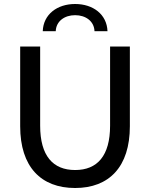

<svg xmlns="http://www.w3.org/2000/svg" viewBox="-20 -933 751 961"><path d="M356 8C526 8 630 -98 630 -301V-700H531V-304C531 -153 467 -82 356 -82C245 -82 181 -153 181 -304V-700H81V-301C81 -98 185 8 356 8ZM194 -777H259C261 -827 303 -857 356 -857C409 -857 451 -827 453 -777H518C515 -861 446 -913 356 -913C266 -913 197 -861 194 -777Z"/></svg>

Font: Chess Sans Medium
Style: Regular
Weight: 500
Designer: Wolf Bōese
Foundry: Wolf Bōese
Version: Version 7.223;Glyphs 3.3 (3306)